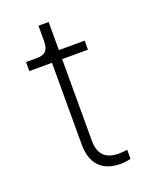

<svg xmlns="http://www.w3.org/2000/svg" viewBox="-126 -721 632 797"><g transform="rotate(-20 189.5 -322.0)"><path d="M270 6C278 6 299 4 313 0V-40C303 -38 285 -37 274 -37C198 -37 188 -89 188 -126V-486H302V-526H188V-650H143V-580C143 -543 127 -526 93 -526H43V-486H143V-126C143 -38 188 6 270 6Z"/></g></svg>

Font: Mluvka ExtraLight
Style: Regular
Weight: 200
Designer: Modified by Jiří Krblich, Original typeface by Gumpita Rahayu
Foundry: Gumpita Rahayu & Jiří Krblich
Version: Version 2.000;Glyphs 3.1.1 (3134)